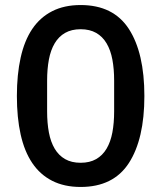

<svg xmlns="http://www.w3.org/2000/svg" viewBox="-20 -730 640 762"><path d="M300 12Q235 12 187 -12.5Q139 -37 108 -83Q77 -129 62 -196Q47 -263 47 -349Q47 -434 62 -501.5Q77 -569 108 -615Q139 -661 187 -685.5Q235 -710 300 -710Q430 -710 491.5 -615Q553 -520 553 -349Q553 -178 491.5 -83Q430 12 300 12ZM300 -84Q336 -84 361.5 -98.5Q387 -113 403 -140Q419 -167 426 -204.5Q433 -242 433 -288V-410Q433 -456 426 -493.5Q419 -531 403 -558Q387 -585 361.5 -599.5Q336 -614 300 -614Q264 -614 238.5 -599.5Q213 -585 197 -558Q181 -531 174 -493.5Q167 -456 167 -410V-288Q167 -242 174 -204.5Q181 -167 197 -140Q213 -113 238.5 -98.5Q264 -84 300 -84Z"/></svg>

Font: IBM Plex Thai Medium
Style: Regular
Weight: 500
Designer: Mike Abbink, Paul van der Laan, Pieter van Rosmalen, Ben Mitchell, Mark Frömberg
Foundry: Bold Monday
Version: Version 1.0